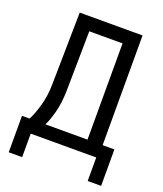

<svg xmlns="http://www.w3.org/2000/svg" viewBox="-156 -832 913 1074"><g transform="rotate(20 300.0 -295.0)"><path d="M25 140V-77H70Q87 -107 105 -167.5Q123 -228 124 -298L131 -730H505V-77H575V140H495V0H105V140ZM164 -77H415V-650H217L212 -298Q211 -221 195 -162Q179 -103 164 -77Z"/></g></svg>

Font: JetBrainsMono NF
Style: Regular
Weight: 400
Designer: Philipp Nurullin, Konstantin Bulenkov
Foundry: JetBrains
Version: Version 2.251; ttfautohint (v1.8.3);Nerd Fonts 2.2.2